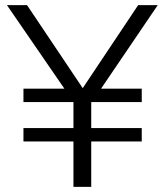

<svg xmlns="http://www.w3.org/2000/svg" viewBox="-20 -725 640 745"><path d="M265 0V-176H71V-228H265V-329H71V-381H244L236 -372L7 -705H85L301 -383L516 -705H592L366 -372L358 -381H530V-329H334V-228H530V-176H334V0Z"/></svg>

Font: Nunito Sans 7pt Light
Style: Regular
Weight: 300
Designer: Vernon Adams
Foundry: Vernon Adams
Version: Version 3.101;gftools[0.9.27]